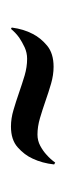

<svg xmlns="http://www.w3.org/2000/svg" viewBox="96 -458 122 354"><g transform="rotate(-90 157.0 -281.0)"><path d="M30.8 -242.2Q33.2 -264.2 41.5 -281.7Q48.3 -296.9 62.3 -309.3Q76.2 -321.8 100.6 -321.8Q115.7 -321.8 131.3 -317.1Q147 -312.5 163.1 -306.9Q179.2 -301.3 194.8 -296.6Q210.4 -292 225.6 -292Q236.8 -292 246.8 -296.6Q256.8 -301.3 264.6 -306.6Q273.4 -313 280.8 -321.8L283.2 -320.3Q280.3 -298.3 271.5 -281.7Q264.2 -267.1 249.8 -255.1Q235.4 -243.2 210.9 -243.2Q195.8 -243.2 179.9 -247.8Q164.1 -252.4 147.9 -258.1Q131.8 -263.7 116.2 -268.3Q100.6 -272.9 85.9 -272.9Q74.7 -272.9 65.2 -267.8Q55.7 -262.7 48.8 -256.3Q40.5 -249 34.2 -240.2Z"/></g></svg>

Font: Montez
Style: Regular
Weight: 400
Designer: Astigmatic (AOETI)
Foundry: Astigmatic (AOETI)
Version: Version 1.000